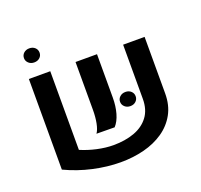

<svg xmlns="http://www.w3.org/2000/svg" viewBox="-129 -884 1096 1046"><g transform="rotate(-20 418.5 -361.0)"><path d="M207.5 -581.5V-125.5Q250.5 -106.9 300.3 -95.9Q350.1 -85 394 -85Q461.9 -85 515.1 -104.2Q568.4 -123.5 599.1 -164.1Q629.9 -204.6 629.9 -267.6V-581.5H754.4V-253.9Q754.4 -185.5 726.3 -134.8Q698.2 -84 649.2 -50.3Q600.1 -16.6 536.1 -0.2Q472.2 16.1 399.4 16.1Q323.2 16.1 240.7 -2.2Q158.2 -20.5 83.5 -56.2V-581.5ZM327.6 -175.3Q340.8 -194.3 347.4 -228.5Q354 -262.7 354 -304.2V-581.5H478.5V-330.1Q478.5 -280.8 466.8 -239.7Q455.1 -198.7 432.6 -174.3ZM553.2 -253.4Q533.7 -253.4 520.8 -265.4Q507.8 -277.3 507.8 -294.4Q507.8 -312 520.8 -323.7Q533.7 -335.4 553.2 -335.4Q572.8 -335.4 585.4 -323.7Q598.1 -312 598.1 -294.4Q598.1 -276.9 585.4 -265.1Q572.8 -253.4 553.2 -253.4ZM142.6 -656.2Q123 -656.2 110.1 -668.2Q97.2 -680.2 97.2 -696.8Q97.2 -714.8 110.1 -726.3Q123 -737.8 142.1 -737.8Q162.1 -737.8 174.8 -726.1Q187.5 -714.4 187.5 -696.8Q187.5 -679.2 174.8 -667.7Q162.1 -656.2 142.6 -656.2Z"/></g></svg>

Font: Heebo SemiBold
Style: Regular
Weight: 600
Designer: Oded Ezer
Foundry: Ezer Type House
Version: Version 3.100